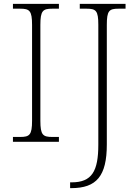

<svg xmlns="http://www.w3.org/2000/svg" viewBox="-20 -734 714 994"><path d="M47 0H285V-25H251C202 -25 189 -35 189 -109V-605C189 -679 202 -689 251 -689H285V-714H47V-689H84C133 -689 146 -679 146 -605V-109C146 -35 133 -25 84 -25H47ZM343 240H349C480 240 533 177 533 14V-605C533 -679 545 -689 594 -689H630V-714H393V-689H428C477 -689 489 -679 489 -606V15C489 152 456 210 351 210H343Z"/></svg>

Font: Noto Serif Sinhala ExtraLight
Style: Regular
Weight: 200
Designer: Jelle Bosma - Monotype Design Team
Foundry: Monotype Imaging Inc.
Version: Version 2.007